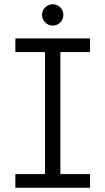

<svg xmlns="http://www.w3.org/2000/svg" viewBox="-20 -880 494 900"><path d="M52 0V-64H191V-636H52V-700H402V-636H263V-64H402V0ZM227 -760Q207 -760 192 -775Q177 -790 177 -810Q177 -831 192 -845.5Q207 -860 227 -860Q248 -860 262.5 -845.5Q277 -831 277 -810Q277 -790 262.5 -775Q248 -760 227 -760Z"/></svg>

Font: MuseoModerno Thin Light
Style: Regular
Weight: 300
Version: Version 1.003